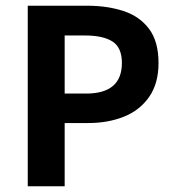

<svg xmlns="http://www.w3.org/2000/svg" viewBox="-20 -651 610 671"><path d="M77 0V-631H285Q355 -631 411.5 -612.5Q468 -594 501 -550Q534 -506 534 -431Q534 -359 501 -312Q468 -265 412.5 -243Q357 -221 289 -221H206V0ZM206 -324H281Q406 -324 406 -431Q406 -485 373 -506Q340 -527 277 -527H206Z"/></svg>

Font: Narnoor
Style: Bold
Weight: 700
Designer: S. Sridhar Murthy
Foundry: SIL International
Version: Version 3.000